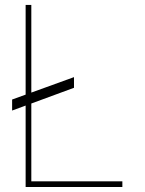

<svg xmlns="http://www.w3.org/2000/svg" viewBox="-20 -747 579 767"><path d="M275.6 -438.9V-396.3L105.1 -333.5V-22.7H468.8V0H82.4V-325.3L28.4 -305.4V-349.4L82.4 -369V-727.3H105.1V-377.1Z"/></svg>

Font: Inter Thin BETA
Style: Regular
Weight: 100
Designer: Rasmus Andersson
Foundry: rsms
Version: Version 3.011;git-f93a4a705